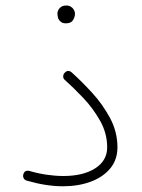

<svg xmlns="http://www.w3.org/2000/svg" viewBox="-20 -648 506 684"><path d="M63 -26.4Q67.4 -43 84.5 -39.1Q116.2 -29.8 147.2 -25.4Q178.2 -21 205.6 -21Q276.4 -21 319.1 -48.3Q361.8 -75.7 361.8 -123Q361.8 -172.9 336.9 -217.3Q312 -261.7 276.9 -298.8Q241.7 -335.9 210.9 -363.3Q205.1 -368.2 205.1 -375.5Q205.1 -382.8 210 -388.2Q221.7 -401.4 235.4 -390.1Q269.5 -359.4 307.4 -318.4Q345.2 -277.3 371.8 -228Q398.4 -178.7 398.4 -123Q398.4 -79.1 372.8 -48.1Q347.2 -17.1 303.2 -0.7Q259.3 15.6 204.1 15.6Q144.5 15.6 75.7 -4.4Q67.9 -6.3 64.5 -12.9Q61 -19.5 63 -26.4ZM184.6 -599.6Q184.6 -610.4 192.9 -619.4Q201.2 -628.4 215.8 -628.4Q225.6 -628.4 231.9 -624.5Q238.3 -620.6 241.7 -615.2Q247.1 -607.4 247.1 -598.6Q247.1 -587.9 240.2 -576.4Q233.4 -564.9 214.8 -564.9Q202.6 -564.9 195.8 -571Q189 -577.1 186.5 -585Q186 -588.4 185.3 -592Q184.6 -595.7 184.6 -599.6Z"/></svg>

Font: Mikhak-DS1-FD ExtraLight
Style: Regular
Weight: 200
Designer: Amin Abedi
Version: Version 3.2